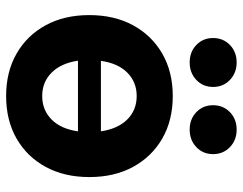

<svg xmlns="http://www.w3.org/2000/svg" viewBox="-102 -672 786 621"><g transform="rotate(90 290.5 -361.0)"><path d="M290 11.7Q211.9 11.7 153.1 -22Q94.2 -55.7 61.3 -116Q28.3 -176.3 28.3 -257.3Q28.3 -338.4 61.3 -398.9Q94.2 -459.5 153.1 -493.4Q211.9 -527.3 290 -527.3Q368.7 -527.3 427.5 -493.4Q486.3 -459.5 519.3 -398.9Q552.2 -338.4 552.2 -257.3Q552.2 -176.8 519.3 -116.2Q486.3 -55.7 427.5 -22Q368.7 11.7 290 11.7ZM290 -105Q335.4 -105 366 -135.3Q396.5 -165.5 404.3 -220.7H175.8Q184.1 -165.5 214.6 -135.3Q245.1 -105 290 -105ZM176.3 -294.9H404.3Q396 -350.1 365.7 -380.4Q335.4 -410.6 290 -410.6Q245.1 -410.6 214.6 -380.4Q184.1 -350.1 176.3 -294.9ZM181.2 -582Q147.5 -582 125 -603.5Q102.5 -625 102.5 -657.7Q102.5 -690.4 125 -712.2Q147.5 -733.9 181.2 -733.9Q215.3 -733.9 238 -712.2Q260.7 -690.4 260.7 -657.7Q260.7 -625 238 -603.5Q215.3 -582 181.2 -582ZM398.9 -582Q364.7 -582 342.3 -603.5Q319.8 -625 319.8 -657.7Q319.8 -690.4 342.3 -712.2Q364.7 -733.9 398.9 -733.9Q432.6 -733.9 455.3 -712.2Q478 -690.4 478 -657.7Q478 -625 455.3 -603.5Q432.6 -582 398.9 -582Z"/></g></svg>

Font: Inter Display
Style: Bold
Weight: 700
Designer: Rasmus Andersson
Foundry: rsms
Version: Version 4.001;git-9221beed3